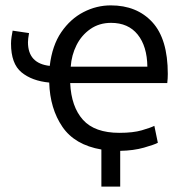

<svg xmlns="http://www.w3.org/2000/svg" viewBox="-20 -550 701 714"><path d="M357 144V6Q258 -11 212 -78.5Q166 -146 163 -243Q99 -249 60 -281Q21 -313 21 -388Q21 -400 23 -413Q25 -426 27 -436L88 -427Q86 -417 85 -407.5Q84 -398 84 -393Q84 -314 165 -305Q174 -381 208 -430.5Q242 -480 290.5 -505Q339 -530 392 -530Q489 -530 546.5 -467.5Q604 -405 604 -275Q604 -268 603.5 -258.5Q603 -249 602 -241H241Q245 -153 288.5 -104.5Q332 -56 424 -56Q475 -56 507.5 -65.5Q540 -75 554 -82L567 -19Q554 -12 515.5 -1Q477 10 427 11V144ZM243 -302H528Q527 -378 492 -421.5Q457 -465 393 -465Q349 -465 316 -442Q283 -419 264.5 -382Q246 -345 243 -302Z"/></svg>

Font: Ubuntu Sans
Style: Regular
Weight: 400
Designer: Dalton Maag Ltd
Foundry: Dalton Maag Ltd
Version: Version 1.006; ttfautohint (v1.8.4.7-5d5b)